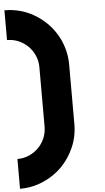

<svg xmlns="http://www.w3.org/2000/svg" viewBox="-75 -1094 740 1349"><g transform="rotate(-5 294.5 -419.5)"><path d="M9.8 -838.9Q9.8 -909.2 9.8 -1048.8Q123 -1048.8 216.8 -994.1Q310.5 -939.5 366.2 -850.6Q396.5 -802.7 413.1 -746.1Q429.7 -690.4 429.7 -628.9Q429.7 -489.3 429.7 -210Q429.7 -123 396.5 -46.9Q363.3 29.3 306.6 86.9Q250 143.6 172.9 176.8Q96.7 210 9.8 210Q9.8 139.6 9.8 0Q53.7 0 91.8 -16.6Q129.9 -33.2 158.2 -61.5Q186.5 -89.8 203.1 -127.9Q219.7 -166 219.7 -210Q219.7 -349.6 219.7 -628.9Q219.7 -672.9 203.1 -710.9Q186.5 -749 158.2 -777.3Q129.9 -805.7 91.8 -822.3Q53.7 -838.9 9.8 -838.9Z"/></g></svg>

Font: CornerV20
Style: Regular
Weight: 400
Designer: Olivier Tavernier
Version: Version 20